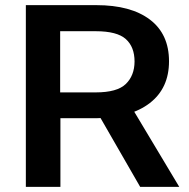

<svg xmlns="http://www.w3.org/2000/svg" viewBox="-20 -731 738 751"><path d="M81.1 0H216.3V-268.6H356.9Q491.2 -270 566.2 -328.1Q641.1 -386.2 641.1 -491.2Q641.1 -597.7 566.4 -654.3Q491.7 -710.9 356.9 -710.9H81.1ZM215.3 -369.6V-608.9H354.5Q438 -608.9 472.2 -578.1Q506.3 -547.4 506.3 -490.2Q505.9 -435.1 471.9 -402.3Q438 -369.6 354.5 -369.6ZM528.3 0H681.2L478.5 -338.4L339.4 -328.1Z"/></svg>

Font: Roboto Flex
Style: wght 600 wdth 140 opsz 13.0 GRAD 0.00 slnt 0.00 XTRA 468 XOPQ 96 YOPQ 79 YTLC 514 YTUC 712 YTAS 750 YTDE -203.00 YTFI 738
Weight: 600
Width: 8
Designer: Berlow after Robertson
Foundry: Google
Version: Version 3.100